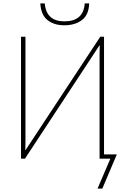

<svg xmlns="http://www.w3.org/2000/svg" viewBox="-20 -929 723 1124"><path d="M357 -781Q419 -781 459.5 -811.5Q500 -842 502 -909H476Q469 -804 357 -804Q251 -804 242 -909H216Q220 -842 258 -811.5Q296 -781 357 -781ZM551 175H579L664 -25H589V-714H567L130 -51H128Q129 -78 129 -94Q129 -110 129 -135V-714H103V0H126L562 -663H564Q563 -637 563 -618Q563 -599 563 -568V0H626Z"/></svg>

Font: Noto Sans UI Thin
Style: Regular
Weight: 250
Designer: Monotype Design Team
Foundry: Monotype Imaging Inc.
Version: Version 1.901